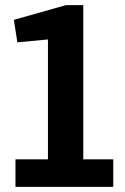

<svg xmlns="http://www.w3.org/2000/svg" viewBox="-20 -731 489 751"><path d="M40.5 -107.9H167.5V-576.7L47.9 -565.4L34.2 -653.3L237.8 -710.9H305.7V-107.9H422.9V0H40.5Z"/></svg>

Font: Ufes Sans
Style: Bold
Weight: 700
Designer: Ricardo Esteves & Filipe Motta
Foundry: ProDesignUfes - Ricardo Esteves, Filipe Motta (This is a derivative work, based on Roboto family, by Christian Robertson
Version: Version 2.0